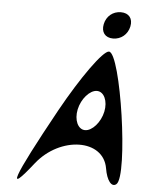

<svg xmlns="http://www.w3.org/2000/svg" viewBox="-70 -1168 984 1264"><g transform="rotate(5 421.5 -536.0)"><path d="M198 -71C351 -265 637 -270 669 -79C682 0 716 43 746 18C818 -41 700 -847 621 -847C582 -847 449 -661 322 -432C60 44 23 152 198 -71ZM449 -450C464 -521 518 -582 565 -582C612 -582 640 -521 625 -450C610 -379 556 -318 509 -318C462 -318 434 -379 449 -450ZM571 -1024C560 -971 587 -935 640 -935C693 -935 736 -971 747 -1024C758 -1077 730 -1112 677 -1112C624 -1112 582 -1077 571 -1024Z"/></g></svg>

Font: Venom Sans
Style: Obl
Weight: 400
Version: Version 1.001